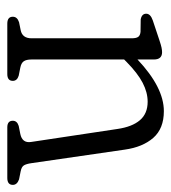

<svg xmlns="http://www.w3.org/2000/svg" viewBox="9 -490 480 539"><g transform="rotate(90 249.5 -220.0)"><path d="M146.5 -411.5V-365.5Q225 -439.5 291.5 -439.5Q340.5 -439.5 366.5 -409.8Q392.5 -380 399.5 -330L437.5 -68Q439.5 -54 443.5 -47Q447.5 -40 460.5 -37.5L483 -33Q498.5 -27.5 498.5 -15.5Q498.5 0 479 0H337Q318.5 0 318.5 -15.5Q318.5 -27.5 333 -32L355.5 -36.5Q382 -42 378 -67L341.5 -309.5Q335.5 -350.5 317 -372.2Q298.5 -394 265 -394Q239 -394 212 -380Q185 -366 153 -334.5L146.5 -328V-68Q146.5 -53.5 151.5 -46.2Q156.5 -39 169.5 -36.5L192 -32Q206.5 -27.5 206.5 -15.5Q206.5 0 187.5 0H46Q26.5 0 26.5 -15.5Q26.5 -28 42 -33L64 -37.5Q87 -42 87 -68V-349Q87 -362 83 -367.5Q79 -373 69 -374L34 -374.5Q18 -377.5 18 -390Q18 -402 37 -408.5L92.5 -427Q106 -431.5 113.2 -433Q120.5 -434.5 126 -434.5Q146.5 -434.5 146.5 -411.5Z"/></g></svg>

Font: Fraunces 144pt SuperSoft Light
Style: Regular
Weight: 300
Version: Version 1.000;[0bf87f6ff]